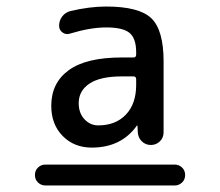

<svg xmlns="http://www.w3.org/2000/svg" viewBox="-20 -760 674 588"><path d="M119 -192Q106 -192 96.5 -201Q87 -210 87 -224Q87 -238 96.5 -247Q106 -256 119 -256H515Q528 -256 537.5 -247Q547 -238 547 -224Q547 -210 537.5 -201Q528 -192 515 -192ZM397 -500V-517Q397 -526 389 -526H353Q287 -526 254 -504Q221 -482 221 -444Q221 -414 238.5 -395Q256 -376 281 -376Q334 -376 365.5 -409Q397 -442 397 -500ZM389 -584Q397 -584 397 -593V-600Q397 -642 377 -659Q357 -676 305 -676Q257 -676 194 -657Q182 -653 171.5 -660.5Q161 -668 161 -681Q161 -697 170.5 -709.5Q180 -722 195 -726Q254 -740 305 -740Q406 -740 443.5 -704Q481 -668 481 -572V-355Q481 -338 469.5 -327Q458 -316 442 -316Q426 -316 414.5 -327Q403 -338 402 -355L401 -375L400 -376Q399 -376 399 -375Q351 -308 261 -308Q207 -308 172 -343.5Q137 -379 137 -436Q137 -506 190.5 -545Q244 -584 353 -584Z"/></svg>

Font: Rounded Mplus 1c Medium
Style: Regular
Weight: 500
Version: Version 1.059.20150529